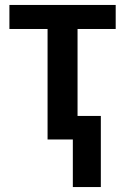

<svg xmlns="http://www.w3.org/2000/svg" viewBox="-20 -563 504 775"><path d="M447 -543V-446H293V-95H387V192H274V0H172V-446H18V-543Z"/></svg>

Font: Noto Sans SemiCondensed SemiBold
Style: Regular
Weight: 600
Width: 4
Designer: Monotype Design Team
Foundry: Monotype Imaging Inc.
Version: Version 2.013; ttfautohint (v1.8.4.7-5d5b)